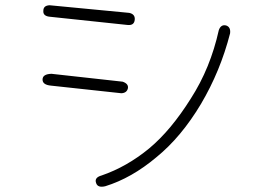

<svg xmlns="http://www.w3.org/2000/svg" viewBox="-20 -677 1040 731"><path d="M472 -628Q495 -623 493 -602Q491 -579 465 -582L172 -613Q143 -615 145 -636Q145 -656 169 -657ZM367 -9Q463 -42 548 -112Q590 -147 629.5 -194.5Q669 -242 706 -301Q744 -360 770.5 -425Q797 -490 813 -562Q821 -585 841 -580Q859 -574 856 -550Q819 -406 745 -281Q708 -219 665.5 -168Q623 -117 575 -78Q481 1 381 32Q352 39 346 20Q338 -1 367 -9ZM447 -366Q470 -358 467 -341Q463 -323 442 -322L174 -351Q142 -354 142 -374Q142 -395 176 -396Z"/></svg>

Font: Yomogi
Style: Regular
Weight: 400
Designer: satsuyako
Foundry: satsuyako
Version: Version 3.100